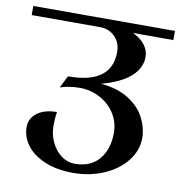

<svg xmlns="http://www.w3.org/2000/svg" viewBox="-84 -667 703 746"><g transform="rotate(10 267.5 -294.0)"><path d="M547 -564H388Q419 -549 435.5 -527.5Q452 -506 452 -480Q452 -437 414.5 -403Q377 -369 300 -348Q367 -342 410.5 -314Q454 -286 474 -246.5Q494 -207 494 -168Q494 -119 461.5 -77.5Q429 -36 373.5 -12Q318 12 252 12Q188 12 140.5 -8Q93 -28 68.5 -61Q44 -94 44 -132Q44 -167 73 -188.5Q102 -210 150 -210Q146 -184 146 -156Q146 -121 160.5 -90.5Q175 -60 199.5 -42Q224 -24 252 -24Q315 -24 348.5 -64Q382 -104 382 -168Q382 -210 360.5 -244Q339 -278 302 -298Q265 -318 222 -318Q180 -318 144 -306L168 -354Q340 -354 340 -480Q340 -517 316.5 -540.5Q293 -564 258 -564H-12V-600H547Z"/></g></svg>

Font: Arya
Style: Regular
Weight: 400
Designer: Eduardo Rodriguez Tunni, Modular Infotech
Foundry: Eduardo Rodriguez Tunni, Modular Infotech
Version: Version 1.002